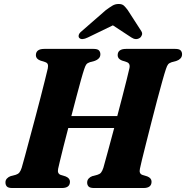

<svg xmlns="http://www.w3.org/2000/svg" viewBox="-20 -946 936 966"><path d="M272.5 -97Q267 -71.5 287 -65.5L310 -58.5Q332 -49.5 332 -32Q332 0 291 0H42Q21.5 0 14.5 -7.8Q7.5 -15.5 7.5 -27.5Q7 -39.5 15 -48Q23 -56.5 34 -60L59 -66.5Q70.5 -70 77 -77.5Q83.5 -85 89 -101.5Q95 -121.5 105.5 -160.5Q116 -199.5 129.2 -249Q142.5 -298.5 156.8 -351.8Q171 -405 183.8 -454.8Q196.5 -504.5 206.2 -543.2Q216 -582 220.5 -602Q223 -615 220.2 -622.8Q217.5 -630.5 206 -634L182.5 -641.5Q160.5 -650 160.5 -668Q160.5 -700 203 -700H450.5Q471 -700 478 -692.2Q485 -684.5 485 -673Q485 -660.5 477 -652.2Q469 -644 457.5 -640L432 -633Q420 -629 414.8 -622.5Q409.5 -616 404 -599Q397.5 -580 387.2 -543.2Q377 -506.5 364.5 -459.2Q352 -412 339 -362H570Q583.5 -412.5 595.8 -460.5Q608 -508.5 617.5 -545.8Q627 -583 631 -602Q637 -627.5 616.5 -634L593.5 -641.5Q572 -650 572 -668Q572 -700 614.5 -700H861.5Q882 -700 889 -692.2Q896 -684.5 896 -673Q896 -660.5 888.2 -652.2Q880.5 -644 869 -640L843.5 -633Q831.5 -629 826 -622.5Q820.5 -616 815 -599Q808 -578.5 796.2 -536.2Q784.5 -494 770.2 -440.5Q756 -387 741.8 -331Q727.5 -275 715 -225.2Q702.5 -175.5 694 -141Q685.5 -106.5 684 -97Q678 -71.5 698 -65.5L721 -58.5Q742.5 -50 742.5 -32Q742.5 0 702 0H453.5Q432.5 0 425.5 -7.8Q418.5 -15.5 418.5 -27.5Q418.5 -39.5 426.2 -48Q434 -56.5 445 -60L470 -66.5Q482 -70 488.2 -77.5Q494.5 -85 500 -101.5Q507.5 -127 522.2 -182Q537 -237 554.5 -302H323.5Q310.5 -252.5 299.5 -209Q288.5 -165.5 281.5 -135.8Q274.5 -106 272.5 -97ZM683 -755Q663.5 -742.5 641 -757.5L548 -818.5L422 -757.5Q391 -742.5 379 -755Q374 -760 376.2 -769.8Q378.5 -779.5 392 -790L513 -895.5Q531.5 -909 545.5 -917.5Q559.5 -926 577 -926Q594.5 -926 603.5 -917.5Q612.5 -909 622.5 -895.5L690.5 -790Q697.5 -779.5 694 -769.8Q690.5 -760 683 -755Z"/></svg>

Font: Fraunces 9pt S000
Style: Bold Italic
Weight: 700
Italic angle: -16°
Version: Version 1.000; ttfautohint (v1.8.3)